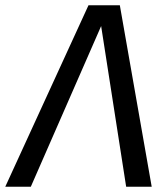

<svg xmlns="http://www.w3.org/2000/svg" viewBox="-52 -709 639 729"><path d="M524 0H427L332 -610L65 0H-32L284 -689H403Z"/></svg>

Font: FiraGO
Style: Italic
Weight: 400
Italic angle: -8°
Designer: bBox Type GmbH
Foundry: bBox Type GmbH
Version: Version 1.001